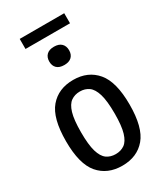

<svg xmlns="http://www.w3.org/2000/svg" viewBox="-224 -993 934 1091"><g transform="rotate(-30 243.0 -448.0)"><path d="M243.5 10Q146.5 10 90.5 -55.5Q34.5 -121 34.5 -270.5Q34.5 -421.5 90.2 -487Q146 -552.5 243.5 -552.5Q340 -552.5 396 -486.2Q452 -420 452 -271Q452 -121 396.5 -55.5Q341 10 243.5 10ZM243.5 -66Q277.5 -66 302 -83.2Q326.5 -100.5 339.8 -144.5Q353 -188.5 353 -269Q353 -352 339.5 -396.8Q326 -441.5 301.5 -459Q277 -476.5 243.5 -476.5Q210 -476.5 185.2 -459.2Q160.5 -442 147.2 -397.8Q134 -353.5 134 -272.5Q134 -190 147.2 -145.5Q160.5 -101 185 -83.5Q209.5 -66 243.5 -66ZM243.5 -650.5Q211.5 -650.5 195 -666.5Q178.5 -682.5 178.5 -710Q178.5 -738 195 -754.2Q211.5 -770.5 243.5 -770.5Q275.5 -770.5 292 -754.2Q308.5 -738 308.5 -710Q308.5 -682.5 292 -666.5Q275.5 -650.5 243.5 -650.5ZM97.5 -840V-906H389.5V-840Z"/></g></svg>

Font: Encode Sans Condensed Condensed Medium
Style: Regular
Weight: 500
Width: 3
Designer: Multiple Designers
Foundry: Impallari Type
Version: Version 3.000; ttfautohint (v1.8.3) -l 8 -r 50 -G 200 -x 14 